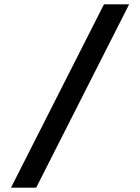

<svg xmlns="http://www.w3.org/2000/svg" viewBox="-20 -776 649 892"><path d="M148 96 580 -756H463L31 96Z"/></svg>

Font: Bluebird
Style: Ext
Weight: 400
Designer: Jasper
Foundry: Cannot Into Space Fonts
Version: Version 0.98